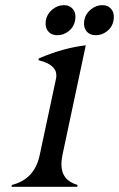

<svg xmlns="http://www.w3.org/2000/svg" viewBox="-20 -722 460 742"><path d="M24.4 0 25.9 -7.3Q113.8 -29.3 133.3 -122.1L196.3 -417Q197.8 -423.8 197.8 -430.2Q197.8 -473.1 128.4 -489.3L129.9 -496.1Q223.1 -536.6 311.5 -546.9L221.2 -122.1Q217.3 -103 217.3 -87.4Q217.3 -24.9 279.8 -7.3L278.3 0ZM411.1 -685.5Q419.9 -673.8 419.9 -657.7Q419.9 -648.4 418.5 -641.6Q413.6 -616.7 393.6 -601.3Q373.5 -585.9 350.1 -585.9Q326.2 -585.9 313.5 -602.5Q304.7 -614.3 304.7 -630.4Q304.7 -636.7 305.7 -644Q310.5 -668.9 331.1 -685.5Q351.6 -702.1 375 -702.1Q398.4 -702.1 411.1 -685.5ZM262.7 -685.5Q271.5 -673.8 271.5 -657.7Q271.5 -648.4 270 -641.6Q265.1 -616.7 245.1 -601.3Q225.1 -585.9 201.7 -585.9Q177.7 -585.9 165 -602.5Q156.2 -614.3 156.2 -630.4Q156.2 -636.7 157.2 -644Q162.1 -668.9 182.6 -685.5Q203.1 -702.1 226.6 -702.1Q250 -702.1 262.7 -685.5Z"/></svg>

Font: Modern Antiqua
Style: Book Oblique
Weight: 400
Italic angle: -12°
Designer: Wojciech Kalinowski "wmk69" (wmk69@o2.pl)
Foundry: Wojciech Kalinowski "wmk69" (wmk69@o2.pl)
Version: Version 3.1.0; 2021-05-28